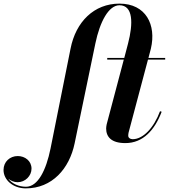

<svg xmlns="http://www.w3.org/2000/svg" viewBox="-212 -780 940 1060"><path d="M380 -460V-451H471.5L377 -94C375.5 -88 374 -76 374 -71C374 -26 400.5 10 480 10C578.5 10 642.5 -63 680.5 -163L671.5 -166C637.5 -74.5 578 -11.5 520.5 -11.5C505.5 -11.5 496 -20 496 -30.5C496 -35.5 496.5 -42.5 498 -48.5L605 -451H700V-460H607.5L621 -511.5C652 -643 593.5 -760 447.5 -760C307.5 -760 206.5 -660 177.5 -511.5L67 40C42.5 160.5 -3 251 -68.5 251C-110 251 -146.5 233 -166.5 206.5C-152.5 218 -134 226 -115 226C-72.5 226 -38 191 -38 151C-38 108.5 -74 81.5 -114 81.5C-157 81.5 -192.5 112.5 -192.5 158.5C-192.5 213 -140.5 260 -69.5 260C75.5 260 171 151.5 200 11.5L314.5 -540C339.5 -660.5 388 -751 447.5 -751C524 -751 523.5 -649.5 495 -540L474 -460Z"/></svg>

Font: Bodoni* 24pt
Style: Bold Italic
Weight: 700
Italic angle: -13°
Version: Version 2.3